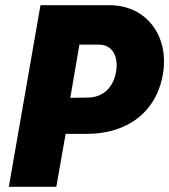

<svg xmlns="http://www.w3.org/2000/svg" viewBox="-20 -720 652 740"><path d="M14 0H197L233 -204H314C466 -204 585 -284 609 -441C630 -578 548 -700 401 -700H136ZM251 -343 286 -548H361C415 -548 436 -500 428 -448C419 -385 379 -345 320 -344Z"/></svg>

Font: Fixel Text 20240404 ExtraBold
Style: Italic
Weight: 800
Width: 4
Italic angle: -10°
Designer: AlfaBravo + MacPaw
Foundry: Kyrylo Tkachov, Marchela Mozhyna, Serhii Makarenko, Maria Weinstein, Zakhar Kryvoshyya
Version: Version 1.211;Glyphs 3.2 (3225)